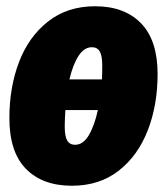

<svg xmlns="http://www.w3.org/2000/svg" viewBox="-20 -574 534 614"><path d="M484 -337Q484 -238 452.5 -157Q421 -76 359.5 -28Q298 20 210 20Q116 20 63 -34Q10 -88 10 -196Q10 -295 41 -376Q72 -457 134 -505.5Q196 -554 284 -554Q378 -554 431 -499.5Q484 -445 484 -337ZM202 -320H306Q307 -336 307 -364Q307 -396 299 -409.5Q291 -423 274 -423Q249 -423 231 -395Q213 -367 202 -320ZM293 -222H189Q187 -186 187 -170Q187 -138 195 -124.5Q203 -111 220 -111Q246 -111 264 -141.5Q282 -172 293 -222Z"/></svg>

Font: Fira Sans Extra Condensed Black
Style: Italic
Weight: 900
Width: 3
Italic angle: -8°
Designer: Carrois Corporate & Edenspiekermann AG
Foundry: Carrois Corporate GbR & Edenspiekermann AG
Version: Version 4.203